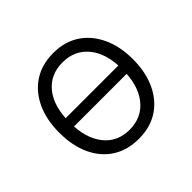

<svg xmlns="http://www.w3.org/2000/svg" viewBox="-129 -657 815 815"><g transform="rotate(-45 278.5 -249.5)"><path d="M279 8Q211 8 161.5 -23.5Q112 -55 85 -113Q58 -171 58 -250Q58 -327 85 -385Q112 -443 161.5 -475Q211 -507 279 -507Q347 -507 396 -475Q445 -443 472.5 -385Q500 -327 500 -250Q500 -171 472.5 -113Q445 -55 396 -23.5Q347 8 279 8ZM278 -47Q352 -47 395 -101Q438 -155 438 -250Q438 -345 395 -398Q352 -451 279 -451Q205 -451 162.5 -398Q120 -345 120 -250Q120 -155 162.5 -101Q205 -47 278 -47ZM92 -224V-274H466V-224Z"/></g></svg>

Font: Nunitoga
Style: Light
Weight: 300
Designer: Vernon Adams
Foundry: Vernon Adams
Version: Version 1.0